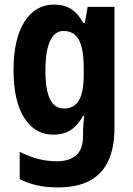

<svg xmlns="http://www.w3.org/2000/svg" viewBox="-20 -577 579 837"><path d="M215 -557Q259 -557 289.5 -538Q320 -519 343 -477H350L362 -547H479V-18Q479 65 453 122.5Q427 180 372.5 210Q318 240 232 240Q182 240 142 231Q102 222 66 204V85Q108 106 147 116Q186 126 228 126Q283 126 312.5 99.5Q342 73 342 15V4Q342 -12 343.5 -33Q345 -54 347 -72H342Q320 -31 289 -10.5Q258 10 212 10Q132 10 85.5 -63.5Q39 -137 39 -271Q39 -407 86.5 -482Q134 -557 215 -557ZM257 -442Q231 -442 213.5 -422.5Q196 -403 187 -365Q178 -327 178 -269Q178 -185 198 -144.5Q218 -104 259 -104Q281 -104 297.5 -113Q314 -122 324.5 -140Q335 -158 340 -186Q345 -214 345 -252V-278Q345 -335 336 -371Q327 -407 307.5 -424.5Q288 -442 257 -442Z"/></svg>

Font: Noto Sans Khmer Condensed
Style: Bold
Weight: 700
Width: 3
Designer: Danh Hong and the Monotype Design Team
Foundry: Monotype Imaging Inc.
Version: Version 2.004